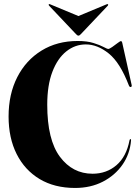

<svg xmlns="http://www.w3.org/2000/svg" viewBox="-20 -916 690 951"><path d="M629 -220Q623.5 -153.5 586.8 -100.5Q550 -47.5 489.5 -16.2Q429 15 352 15Q250 15 176.2 -29.2Q102.5 -73.5 62.5 -153Q22.5 -232.5 22.5 -339Q22.5 -449.5 65.5 -533.8Q108.5 -618 185.8 -665.5Q263 -713 365 -713Q411 -713 443 -703Q475 -693 493.2 -683.2Q511.5 -673.5 515.5 -673.5Q522 -673.5 535.8 -683.2Q549.5 -693 562.5 -702.8Q575.5 -712.5 578.5 -712.5Q583.5 -712.5 585.5 -704L632 -495.5Q634 -486.5 628 -485Q621.5 -484 618 -493.5Q575 -605.5 519 -650.8Q463 -696 405 -696Q352 -696 308.5 -661.5Q265 -627 239.5 -560.5Q214 -494 214 -397.5Q214 -223.5 276.8 -139.5Q339.5 -55.5 438.5 -55.5Q507.5 -55.5 556.8 -97.8Q606 -140 621.5 -221Q623 -227 626 -227Q630 -227 629 -220ZM380.5 -747Q374 -739.5 368.5 -739.5Q363 -739.5 356.5 -747L223 -888Q219 -892.5 222.5 -895Q224 -897 230 -894L368.5 -836.5L506.5 -894Q512.5 -897 514.5 -895Q517.5 -892 514 -888Z"/></svg>

Font: Fraunces 144pt S000
Style: Bold
Weight: 700
Version: Version 1.000; ttfautohint (v1.8.3)